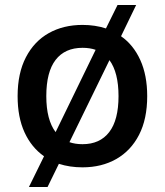

<svg xmlns="http://www.w3.org/2000/svg" viewBox="-20 -656 655 763"><path d="M95 87 155 -35Q105 -70 77.5 -130Q50 -190 50 -274Q50 -365 83 -428.5Q116 -492 174 -524.5Q232 -557 308 -557Q358 -557 401 -543L447 -636H521L461 -512Q510 -478 537.5 -417.5Q565 -357 565 -274Q565 -183 532.5 -120Q500 -57 442 -24Q384 9 308 9Q257 9 214 -5L169 87ZM164 -274Q164 -180 201 -131L360 -458Q337 -466 308 -466Q238 -466 201 -418Q164 -370 164 -274ZM451 -274Q451 -368 415 -417L256 -91Q279 -83 308 -83Q377 -83 414 -131Q451 -179 451 -274Z"/></svg>

Font: Kufam Medium
Style: Regular
Weight: 500
Designer: Wael Morcos, Artur Schmal
Foundry: Original Type
Version: Version 1.300; ttfautohint (v1.8.3)